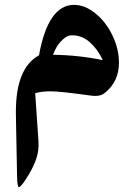

<svg xmlns="http://www.w3.org/2000/svg" viewBox="-20 -404 556 796"><path d="M199.7 -176.8Q303.7 -175.8 406.2 -154.8Q384.8 -200.2 352.3 -229Q319.8 -257.8 277.8 -257.8Q259.3 -257.8 241.5 -241.2Q223.6 -224.6 214.4 -208.3Q205.1 -191.9 199.7 -176.8ZM415.5 -19.5Q399.9 -6.3 376 -6.3Q363.8 -6.3 352.1 -8.3Q229.5 -25.4 189.9 -25.4Q150.9 -25.4 126 -17.6L139.6 184.1Q142.1 221.7 128.9 258.5Q115.7 295.4 86.4 340.3Q65.4 372.1 58.1 372.1Q51.8 372.1 50.8 328.6L45.9 72.3V58.6Q45.9 -122.1 141.6 -174.8Q179.7 -383.8 286.6 -383.8Q332.5 -383.8 376.2 -348.1Q419.9 -312.5 446.5 -256.6Q473.1 -200.7 473.1 -143.6Q473.1 -66.4 415.5 -19.5Z"/></svg>

Font: Parastoo FD
Style: Bold-FD
Weight: 700
Foundry: Saber Rastikerdar (saber.rastikerdar@gmail.com)
Version: Version 2.0.1